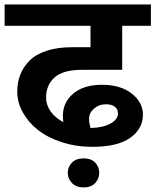

<svg xmlns="http://www.w3.org/2000/svg" viewBox="-35 -649 685 846"><path d="M372.1 -2Q300.3 -2 237.3 -22.5Q174.3 -43 131.8 -76.7Q89.4 -110.4 65.2 -154.3Q41 -198.2 41 -245.1Q41 -286.1 54.4 -320.3Q67.9 -354.5 95.5 -382.1Q123 -409.7 170.7 -425.3Q218.3 -440.9 281.7 -440.9H363.8V-535.2H-14.6V-629.4H629.9V-535.2H503.4V-341.3H326.2Q242.7 -341.3 205.3 -307.6Q168 -273.9 168 -218.8Q168 -186.5 188.2 -158Q208.5 -129.4 244.1 -110.8Q242.2 -123 242.2 -140.1Q242.2 -197.3 287.6 -236.3Q333 -275.4 414.6 -275.4Q496.1 -275.4 545.4 -236.8Q594.7 -198.2 594.7 -144Q594.7 -81.5 538.8 -41.7Q482.9 -2 372.1 -2ZM357.4 -125.5Q357.4 -105.5 364.3 -85Q420.4 -86.4 452.6 -105Q484.9 -123.5 484.9 -149.4Q484.9 -167.5 471.2 -178.5Q457.5 -189.5 432.1 -189.5Q400.9 -189.5 379.2 -170.4Q357.4 -151.4 357.4 -125.5ZM263.7 112.3Q263.7 86.4 282 67.6Q300.3 48.8 333 48.8Q366.7 48.8 384.5 67.6Q402.3 86.4 402.3 112.3Q402.3 138.2 384.5 157.5Q366.7 176.8 333 176.8Q300.8 176.8 282.2 157.7Q263.7 138.7 263.7 112.3Z"/></svg>

Font: Khula Bold
Style: Regular
Weight: 700
Designer: Erin McLaughlin, Steve Matteson
Version: Version 1.000;PS 1.0;hotconv 1.0.72;makeotf.lib2.5.5900